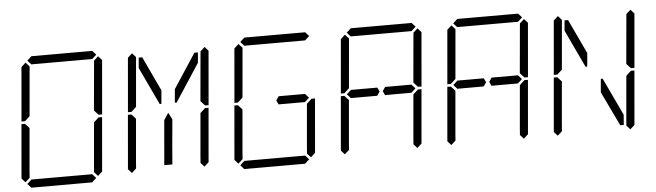

<svg xmlns="http://www.w3.org/2000/svg" viewBox="-56 -1233 5008 1466"><g transform="rotate(-5 2448.0 -500.0)"><path d="M136 -924 170 -955 198 -924V-918L194 -875L165 -545L127 -510H100ZM124 -76 90 -45 62 -76 98 -490H125L157 -455L128 -125L125 -83ZM185 -969 219 -1000H685L713 -969L679 -938H658H477H415H234H213ZM631 -31 597 0H131L103 -31L137 -62H158H339H401H582H603ZM692 -924 726 -955 754 -924 718 -510H691L659 -545V-550L688 -875L692 -918ZM680 -76 646 -45 618 -76 619 -83 622 -125 651 -455 689 -490H716Z M1027 -839 1034 -918H1061L1185 -654L1176 -551H1163ZM952 -924 986 -955 1014 -924V-918L1010 -875L981 -545L943 -510H916ZM1219 -83H1157L1183 -382L1187 -426L1222 -479L1249 -426L1231 -229ZM940 -76 906 -45 878 -76 914 -490H941L973 -455L944 -125L941 -83ZM1461 -918H1488L1481 -839L1293 -551H1279L1288 -654ZM1508 -924 1542 -955 1570 -924 1534 -510H1507L1475 -545V-550L1504 -875L1508 -918ZM1496 -76 1462 -45 1434 -76 1435 -83 1438 -125 1467 -455 1505 -490H1532Z M1768 -924 1802 -955 1830 -924V-918L1826 -875L1797 -545L1759 -510H1732ZM1756 -76 1722 -45 1694 -76 1730 -490H1757L1789 -455L1760 -125L1757 -83ZM1817 -969 1851 -1000H2317L2345 -969L2311 -938H2290H2109H2047H1866H1845ZM2303 -500 2269 -469H2267H2264H2090H2088H2068H2067L2052 -500L2073 -531H2096H2219H2275L2291 -513ZM2263 -31 2229 0H1763L1735 -31L1769 -62H1790H1971H2033H2214H2235ZM2312 -76 2278 -45 2250 -76 2251 -83 2254 -125 2283 -455 2321 -490H2348Z M2829 -531 2844 -500 2823 -469H2822H2801H2800H2690H2626H2621L2593 -500L2627 -531H2632H2679H2806H2807H2828ZM2584 -924 2618 -955 2646 -924V-918L2642 -875L2613 -545L2575 -510H2548ZM2572 -76 2538 -45 2510 -76 2546 -490H2573L2605 -455L2576 -125L2573 -83ZM2633 -969 2667 -1000H3133L3161 -969L3127 -938H3106H2925H2863H2682H2661ZM3119 -500 3085 -469H3083H3080H2906H2904H2884H2883L2868 -500L2889 -531H2912H3035H3091L3107 -513ZM3140 -924 3174 -955 3202 -924 3166 -510H3139L3107 -545V-550L3136 -875L3140 -918ZM3128 -76 3094 -45 3066 -76 3067 -83 3070 -125 3099 -455 3137 -490H3164Z M3645 -531 3660 -500 3639 -469H3638H3617H3616H3506H3442H3437L3409 -500L3443 -531H3448H3495H3622H3623H3644ZM3400 -924 3434 -955 3462 -924V-918L3458 -875L3429 -545L3391 -510H3364ZM3388 -76 3354 -45 3326 -76 3362 -490H3389L3421 -455L3392 -125L3389 -83ZM3449 -969 3483 -1000H3949L3977 -969L3943 -938H3922H3741H3679H3498H3477ZM3935 -500 3901 -469H3899H3896H3722H3720H3700H3699L3684 -500L3705 -531H3728H3851H3907L3923 -513ZM3956 -924 3990 -955 4018 -924 3982 -510H3955L3923 -545V-550L3952 -875L3956 -918ZM3944 -76 3910 -45 3882 -76 3883 -83 3886 -125 3915 -455 3953 -490H3980Z M4291 -839 4298 -918H4325L4449 -654L4440 -551H4427ZM4216 -924 4250 -955 4278 -924V-918L4274 -875L4245 -545L4207 -510H4180ZM4204 -76 4170 -45 4142 -76 4178 -490H4205L4237 -455L4208 -125L4205 -83ZM4685 -161 4679 -83H4652L4526 -346L4535 -449H4549ZM4772 -924 4806 -955 4834 -924 4798 -510H4771L4739 -545V-550L4768 -875L4772 -918ZM4760 -76 4726 -45 4698 -76 4699 -83 4702 -125 4731 -455 4769 -490H4796Z"/></g></svg>

Font: DSEG14 Classic
Style: Light Italic
Weight: 300
Designer: Keshikan(Twitter:@keshinomi_88pro)
Version: Version 0.46